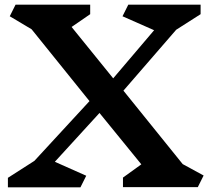

<svg xmlns="http://www.w3.org/2000/svg" viewBox="-20 -807 918 826"><path d="M831 -2H509V-43L588 -100L408 -321L216 -111L351 -51L326 -1H14V-42L128 -115L365 -372L116 -681L22 -737L47 -787H368V-746L288 -691L467 -470L643 -677L507 -737L532 -787H843V-746L738 -679L511 -417L766 -101L856 -52Z"/></svg>

Font: Inknut Antiqua SemiBold
Style: Regular
Weight: 600
Designer: Claus Eggers Sørensen
Foundry: Claus Eggers Sørensen
Version: Version 1.003; ttfautohint (v1.8.2) -l 8 -r 50 -G 200 -x 14 